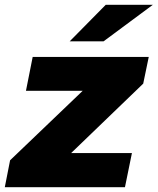

<svg xmlns="http://www.w3.org/2000/svg" viewBox="-42 -779 656 799"><path d="M-22 0 0 -112 302 -401H66L94 -542H577L554 -431L254 -142H507L478 0ZM248 -607 398 -759H594L389 -607Z"/></svg>

Font: Montserrat ExtraBold
Style: Italic
Weight: 800
Italic angle: -11.3°
Designer: Julieta Ulanovsky
Foundry: Julieta Ulanovsky
Version: Version 9.000; ttfautohint (v1.8.4.7-5d5b)